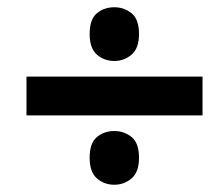

<svg xmlns="http://www.w3.org/2000/svg" viewBox="-20 -617 612 529"><path d="M295 -449Q267 -449 247 -466.5Q227 -484 227 -523Q227 -564 247 -580.5Q267 -597 295 -597Q322 -597 342.5 -580.5Q363 -564 363 -523Q363 -484 342.5 -466.5Q322 -449 295 -449ZM53 -299V-406H538V-299ZM295 -108Q267 -108 247 -125.5Q227 -143 227 -182Q227 -223 247 -239.5Q267 -256 295 -256Q322 -256 342.5 -239.5Q363 -223 363 -182Q363 -143 342.5 -125.5Q322 -108 295 -108Z"/></svg>

Font: Noto IKEA Latin
Style: Bold Italic
Weight: 700
Italic angle: -12°
Designer: Monotype Design Team
Foundry: Monotype Imaging Inc.
Version: Version 1.0